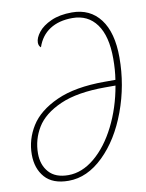

<svg xmlns="http://www.w3.org/2000/svg" viewBox="-83 -785 651 854"><g transform="rotate(-10 242.0 -357.5)"><path d="M16 -133Q16 -201 53 -260.5Q90 -320 174 -358Q258 -396 391 -396H440Q447 -439 447 -491Q447 -593 408 -646.5Q369 -700 299 -700Q238 -700 197 -673.5Q156 -647 139 -596Q129 -604 129 -619Q129 -640 148.5 -665Q168 -690 207 -707.5Q246 -725 301 -725Q383 -725 429 -664.5Q475 -604 475 -491Q475 -366 432 -249.5Q389 -133 315.5 -61.5Q242 10 158 10Q86 10 51 -30Q16 -70 16 -133ZM436 -371H390Q263 -371 186 -337Q109 -303 76.5 -249.5Q44 -196 44 -133Q44 -81 73.5 -48Q103 -15 161 -15Q223 -15 280 -62.5Q337 -110 378 -191.5Q419 -273 436 -371Z"/></g></svg>

Font: Noto Serif CondThin
Style: Italic
Weight: 250
Width: 3
Italic angle: -12°
Designer: Monotype Design Team
Foundry: Monotype Imaging Inc.
Version: Version 1.001